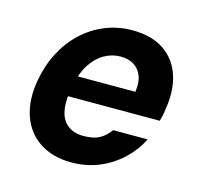

<svg xmlns="http://www.w3.org/2000/svg" viewBox="-85 -631 772 736"><g transform="rotate(15 300.5 -263.0)"><path d="M258 12Q183 12 131.5 -22Q80 -56 59 -117Q38 -178 52 -258Q63 -320 89.5 -371Q116 -422 156 -459.5Q196 -497 246.5 -517.5Q297 -538 354 -538Q432 -538 481 -504Q530 -470 548.5 -411Q567 -352 554 -277Q553 -267 550.5 -255Q548 -243 544 -230H143L157 -313H425Q431 -350 421 -376Q411 -402 389.5 -415.5Q368 -429 336 -429Q302 -429 271.5 -411.5Q241 -394 219 -360Q197 -326 187 -274L182 -245Q175 -200 183 -167Q191 -134 215 -116Q239 -98 276 -98Q317 -98 340.5 -111.5Q364 -125 381 -149H518Q496 -104 457 -67Q418 -30 367.5 -9Q317 12 258 12Z"/></g></svg>

Font: DM Sans 9pt
Style: Bold Italic
Weight: 700
Italic angle: -10°
Version: Version 4.004;gftools[0.9.30]